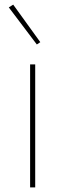

<svg xmlns="http://www.w3.org/2000/svg" viewBox="-20 -809 283 829"><path d="M154 -627 139 -617 18 -777 37 -789ZM132 0H110V-531H132Z"/></svg>

Font: IBM Plex Sans JP Thin
Style: Regular
Weight: 100
Designer: Mike Abbink; Paul van der Laan; Pieter van Rosmalen; Wujin Sim; Yejin Wi; Jinhee Kim; Boomi Park; Yona Kim; Kichan Ma
Foundry: Sandoll Inc.
Version: Version 1.001